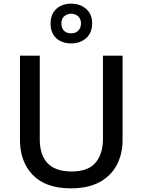

<svg xmlns="http://www.w3.org/2000/svg" viewBox="-20 -1018 778 1048"><path d="M649 -252Q649 -178 618 -118.5Q587 -59 524.5 -24.5Q462 10 366 10Q230 10 159.5 -62.5Q89 -135 89 -254V-714H197V-259Q197 -82 371 -82Q461 -82 501.5 -130Q542 -178 542 -260V-714H649ZM369 -781Q318 -781 287 -809.5Q256 -838 256 -890Q256 -940 287 -969Q318 -998 369 -998Q417 -998 450 -969.5Q483 -941 483 -891Q483 -839 450.5 -810Q418 -781 369 -781ZM369 -836Q392 -836 407 -850.5Q422 -865 422 -890Q422 -915 406.5 -929Q391 -943 369 -943Q346 -943 330.5 -929Q315 -915 315 -890Q315 -865 329 -850.5Q343 -836 369 -836Z"/></svg>

Font: Noto Sans Telugu Medium
Style: Regular
Weight: 500
Designer: Jelle Bosma - Monotype Design Team
Foundry: Monotype Imaging Inc.
Version: Version 2.005; ttfautohint (v1.8.4.7-5d5b)